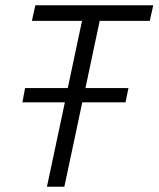

<svg xmlns="http://www.w3.org/2000/svg" viewBox="-20 -708 601 728"><path d="M548 -629H358L304 -374H467L456 -320H292L224 0H158L226 -320H65L75 -374H237L291 -629H101L114 -688H561Z"/></svg>

Font: Saira Semi Condensed Light
Style: Italic
Weight: 300
Width: 4
Italic angle: -12°
Designer: Hector Gatti with collaboration of the Omnibus-Type team
Foundry: Omnibus-Type
Version: Version 1.001; ttfautohint (v1.8)